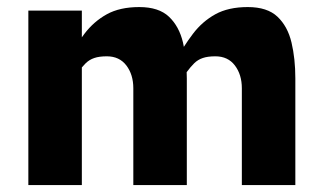

<svg xmlns="http://www.w3.org/2000/svg" viewBox="-20 -532 930 552"><path d="M61.5 -501.5V0H215.3V-501.5ZM171.9 -355.5 203.6 -323.2Q215.8 -339.8 226.3 -350.1Q236.8 -360.4 251 -365.2Q265.1 -370.1 287.1 -370.1Q323.2 -370.1 343.3 -343.8Q363.3 -317.4 363.3 -278.3V0H517.1V-306.6Q517.1 -363.3 506.1 -409.7Q495.1 -456.1 465.8 -483.9Q436.5 -511.7 380.4 -511.7Q324.7 -511.7 287.1 -491Q249.5 -470.2 222.7 -434.8Q195.8 -399.4 171.9 -355.5ZM483.9 -355.5 515.6 -323.2Q527.8 -339.8 538.3 -350.1Q548.8 -360.4 563 -365.2Q577.1 -370.1 599.1 -370.1Q635.3 -370.1 655.3 -343.8Q675.3 -317.4 675.3 -278.3V0H829.1V-306.6Q829.1 -363.3 818.1 -409.7Q807.1 -456.1 777.8 -483.9Q748.5 -511.7 692.4 -511.7Q636.7 -511.7 599.1 -491Q561.5 -470.2 534.7 -434.8Q507.8 -399.4 483.9 -355.5Z"/></svg>

Font: Estedad-VF-FD Black
Style: Regular
Weight: 900
Designer: Amin Abedi
Version: Version 4.000